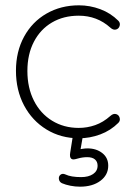

<svg xmlns="http://www.w3.org/2000/svg" viewBox="-20 -512 501 722"><path d="M40 -246Q40 -318 70.5 -374Q101 -430 155 -461Q209 -492 277 -492Q318 -492 357 -477.5Q396 -463 425 -434Q433 -426 430 -415Q427 -404 416.5 -401Q406 -398 395 -408Q345 -453 276 -453Q219 -453 175.5 -427.5Q132 -402 107.5 -355Q83 -308 83 -245Q83 -182 107.5 -133.5Q132 -85 176 -58Q220 -31 276 -31Q308 -31 338 -41.5Q368 -52 395 -76Q406 -86 416.5 -83Q427 -80 430 -69Q433 -58 425 -50Q396 -21 357 -6.5Q318 8 277 8Q209 8 155 -25Q101 -58 70.5 -115.5Q40 -173 40 -246ZM213 177Q203 172 201.5 161.5Q200 151 207.5 145Q215 139 226 144Q247 154 285 154Q313 154 330 142.5Q347 131 347 111Q347 96 337 87.5Q327 79 308 79Q291 79 273 84Q263 87 257.5 87.5Q252 88 248 85Q241 79 244 62L257 -20H295L282 55L264 53Q292 46 309 46Q342 46 364.5 63.5Q387 81 387 111Q387 146 357.5 168Q328 190 281 190Q263 190 245 186.5Q227 183 213 177Z"/></svg>

Font: SN Pro Thin
Style: Regular
Weight: 200
Designer: Tobias Whetton
Foundry: Supernotes
Version: Version 1.003;Glyphs 3.3 (3324)